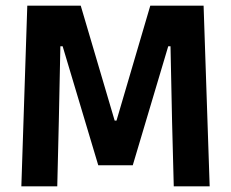

<svg xmlns="http://www.w3.org/2000/svg" viewBox="-20 -659 817 679"><path d="M55.5 0 76.5 -639H265.5L385.5 -232.5H392L511.5 -639H700L721.5 0H594.5L588.5 -230L583 -495.5H575L449.5 -74.5H327.5L201.5 -495.5H193.5L188 -229.5L182.5 0Z"/></svg>

Font: Anek Telugu Medium SemiBold
Style: Regular
Weight: 600
Version: Version 1.003